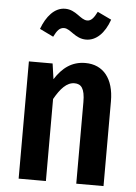

<svg xmlns="http://www.w3.org/2000/svg" viewBox="-55 -821 613 863"><g transform="rotate(5 252.0 -389.5)"><path d="M207 -692C236 -692 259 -649 309 -649C354 -649 392 -685 414 -748L351 -778C337 -750 325 -735 307 -735C276 -735 254 -779 204 -779C156 -779 120 -736 99 -679L161 -649C175 -677 186 -692 207 -692ZM316 -544C255 -544 213 -512 179 -459L169 -529H62V0H185V-370C212 -418 240 -449 275 -449C305 -449 322 -430 322 -368V0H445V-383C445 -484 397 -544 316 -544Z"/></g></svg>

Font: Fira Sans Condensed Medium
Style: Regular
Weight: 500
Width: 3
Designer: Carrois Corporate & Edenspiekermann AG
Foundry: Carrois Corporate GbR & Edenspiekermann AG
Version: Version 4.202;PS 004.202;hotconv 1.0.88;makeotf.lib2.5.64775